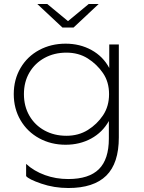

<svg xmlns="http://www.w3.org/2000/svg" viewBox="-20 -745 722 963"><path d="M576 -522V-56Q576 74 513 136Q450 198 323 198Q251 198 187 176Q123 154 111 138V77Q150 113 205 133Q260 153 322 153Q426 153 476 103.5Q526 54 526 -50V-138Q494 -81 437 -50Q380 -19 309 -19Q236 -19 176.5 -51.5Q117 -84 83 -142Q49 -200 49 -273Q49 -346 83 -404Q117 -462 176.5 -494Q236 -526 309 -526Q381 -526 439 -494Q497 -462 528 -404V-522ZM313 -64Q374 -64 420.5 -93Q467 -122 497 -167Q527 -212 527 -273Q527 -334 496.5 -378.5Q466 -423 420 -452Q374 -481 313 -481Q252 -481 203.5 -454.5Q155 -428 127.5 -381Q100 -334 100 -273Q100 -212 127.5 -164.5Q155 -117 203.5 -90.5Q252 -64 313 -64ZM475 -725 349 -607H293L167 -725H217L321 -639L425 -725Z"/></svg>

Font: Hilab Light
Style: Regular
Weight: 300
Designer: Cristianderson Lima
Foundry: Cristianderson
Version: Version 1.0